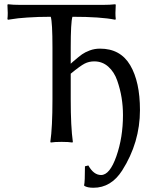

<svg xmlns="http://www.w3.org/2000/svg" viewBox="-20 -668 736 904"><path d="M639 -150Q639 3 555 135Q503 216 420 216Q391 216 377 207L376 204Q380 189 380 115L396 111Q421 156 456 156Q497 156 528 67.5Q559 -21 559 -126Q559 -168 552.5 -208Q546 -248 532 -288.5Q518 -329 490 -354Q462 -379 424 -379Q399 -379 378.5 -368.5Q358 -358 313 -321V-200Q313 -71 323 0L321 3Q303 0 270 0Q237 0 219 3L217 0Q227 -68 227 -200V-445Q227 -562 219 -589Q159 -589 108.5 -585.5Q58 -582 38 -578L17 -575L15 -579Q18 -602 15 -645L17 -648Q41 -645 77 -645H463Q499 -645 523 -648L525 -645Q522 -602 525 -579L523 -575Q455 -589 321 -589Q313 -562 313 -445V-368Q317 -372 324 -378Q352 -402 366 -412Q380 -422 402.5 -430.5Q425 -439 451 -439Q547 -439 593 -361Q639 -283 639 -150Z"/></svg>

Font: Libertinus Sans
Style: Regular
Weight: 400
Designer: Philipp H. Poll
Foundry: Khaled Hosny
Version: Version 6.1